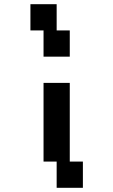

<svg xmlns="http://www.w3.org/2000/svg" viewBox="-20 -1020 540 915"><path d="M312.5 -625V-250H375V-125H250V-250H187.5V-625ZM125 -1000H250V-875H312.5V-750H187.5V-875H125Z"/></svg>

Font: Amiga Topaz Unicode Rus
Style: Regular
Weight: 400
Designer: dMG of Trueschool and Divine Stylers
Foundry: dMG of Trueschool and Divine Stylers
Version: Version 1.1